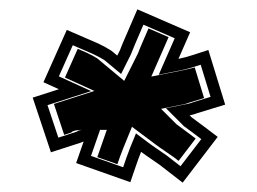

<svg xmlns="http://www.w3.org/2000/svg" viewBox="-20 -556 551 411"><path d="M89 -230 154 -251C156.7 -252.3 158.3 -253 159 -253L143 -207L259 -166C266.8 -187.6 273.5 -210.1 282 -231C295.6 -220.8 308.8 -212.5 322 -203L371 -165L446 -263C427.3 -277 409 -291.3 390 -305L386 -309C392.8 -310.4 397.4 -311.9 403 -314L462 -332L426 -449C404.9 -442.5 384.2 -434.4 362 -430L387 -487L274 -536L246 -471C243.3 -465 240.3 -457.7 237 -449L231 -437L219 -447C211 -452.3 201.3 -457.7 190 -463L123 -492L73 -380L106 -365L50 -347ZM104.9 -261.4 81.7 -330.9 175.2 -361 106 -392.5 135.8 -459.2 179.7 -440.2C190.5 -435.1 198.4 -430.6 204.1 -426.9L239.2 -397.6L259.9 -438.9C263.2 -447.5 266.3 -455.1 268.9 -461L287 -503.1L354 -474.1L319.8 -396.1L366.9 -405.5C382.2 -408.5 397 -413.3 409.6 -417.4L430.7 -348.6L395 -337.7C389.6 -335.7 386.6 -334.6 381.1 -333.5L335.3 -324.4L373.7 -285.9C386.1 -277 398.6 -267.6 410.9 -258.2L366.4 -200.2L336.9 -223.1C322 -233.7 309.9 -241.3 297 -251L271.1 -270.5L258.8 -240.4C253.2 -226.5 247.7 -210.1 243.6 -198L174.8 -222.3L194.2 -278H159C147.4 -278 144.6 -274.2 144.6 -274.2ZM117.4 -267.3 132.5 -272.2C132.5 -272.2 133.8 -278 159 -278H208.6L188.3 -219.7L231.3 -204.5C234.6 -214.3 238.9 -226.5 243.2 -237.2L262.5 -284.6L312.7 -247C325.4 -237.5 337.1 -230.2 352.6 -219.1L362.3 -211.6L398.9 -259.4C385.3 -269.6 371.3 -280.3 357.7 -290.1L324.8 -323L373.8 -332.8C376.9 -333.4 379.5 -334.3 383.9 -336L416.9 -346.1L396.8 -411.7C390.1 -409.8 382.2 -407.8 374.2 -406.2L303.9 -392.1L340.9 -476.5L297.9 -495.2L284.6 -464.4C281.9 -458.5 278.9 -450.9 275.6 -442.3L245.9 -382.9L188.4 -430.8C183.5 -434 175.6 -438.5 166.6 -442.7L146.4 -451.5L119 -390L182.1 -361.3L95.4 -333.5Z"/></svg>

Font: Tape
Style: Regular
Weight: 500
Foundry: Cannot Into Space Fonts
Version: Version 0.97